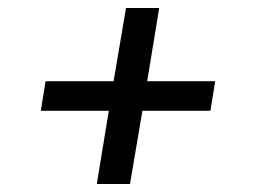

<svg xmlns="http://www.w3.org/2000/svg" viewBox="-20 -580 640 480"><path d="M222 -120 252 -303H82L94 -377H264L295 -560H378L348 -377H518L506 -303H336L305 -120Z"/></svg>

Font: Iosevka Curly Extended Oblique
Style: Regular
Weight: 400
Width: 7
Italic angle: -9°
Monospace: yes
Designer: Belleve Invis
Foundry: Belleve Invis
Version: Version 11.1.0; ttfautohint (v1.8.3)